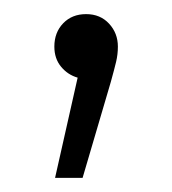

<svg xmlns="http://www.w3.org/2000/svg" viewBox="-20 -108 243 272"><path d="M97 144H58L90 2Q76 -2 66.5 -13.5Q57 -25 57 -42Q57 -62 69.5 -75Q82 -88 102 -88Q122 -88 134.5 -74.5Q147 -61 147 -42Q147 -31 144.5 -20.5Q142 -10 137 8Z"/></svg>

Font: Montserrat-Alt1 Light
Style: Regular
Weight: 300
Designer: Differentunic
Foundry: Differentunic
Version: Version 7.222